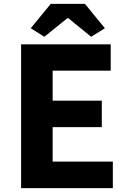

<svg xmlns="http://www.w3.org/2000/svg" viewBox="-20 -972 663 992"><path d="M89 0V-743H552V-607H252V-452H506V-315H252V-137H563V0ZM209 -782 139 -826 242 -952H419L522 -826L451 -782L333 -878H328Z"/></svg>

Font: Noto Sans KR Thin ExtraBold
Style: Regular
Weight: 800
Version: Version 2.004-H2;hotconv 1.0.118;makeotfexe 2.5.65603